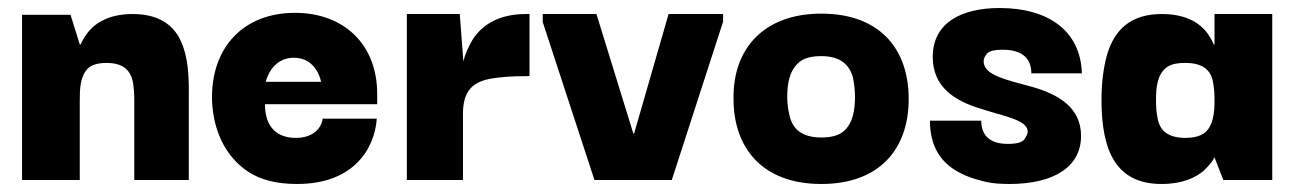

<svg xmlns="http://www.w3.org/2000/svg" viewBox="-20 -449 3224 479"><path d="M179 0V-199C179 -228 180 -258 199 -278C208 -287 224 -292 246 -292C291 -292 307 -270 312 -242C314 -228 315 -214 315 -199V0H451V-198C451 -240 454 -306 426 -357C406 -391 371 -414 311 -414C258 -414 225 -396 206 -376C190 -359 181 -338 181 -338H179L156 -412H35V0Z M721 10C865 10 915 -81 920 -153H785C781 -125 757 -105 718 -105C673 -105 641 -130 641 -189H921V-215C921 -340 836 -417 716 -417C587 -417 505 -330 509 -197C512 -128 539 -60 600 -20C631 0 671 10 721 10ZM643 -245C643 -245 656 -305 713 -305C771 -305 781 -245 781 -245Z M1135 0V-165C1135 -222 1159 -245 1206 -253C1229 -257 1258 -259 1291 -259H1301V-414H1292C1223 -414 1182 -386 1159 -350C1148 -331 1140 -313 1136 -296L1127 -414H995V0Z M1562 -116H1560L1468 -414H1334V-394L1463 0H1656L1784 -395V-414H1648Z M2029 10C2173 10 2247 -76 2247 -202C2247 -330 2172 -415 2029 -415C1886 -415 1808 -328 1810 -202C1810 -81 1881 10 2029 10ZM2029 -106C1980 -106 1957 -128 1950 -160C1946 -175 1944 -191 1944 -207C1944 -240 1949 -273 1974 -294C1986 -304 2004 -309 2029 -309C2078 -309 2100 -286 2108 -255C2111 -240 2113 -224 2113 -207C2113 -175 2108 -141 2084 -121C2072 -111 2054 -106 2029 -106Z M2498 10C2610 10 2677 -33 2677 -110C2677 -180 2622 -213 2556 -232C2491 -250 2434 -261 2434 -296C2434 -303 2437 -309 2443 -316C2449 -322 2462 -325 2481 -325C2517 -325 2553 -313 2553 -266H2679C2676 -373 2594 -429 2474 -429C2378 -429 2307 -392 2307 -307C2307 -233 2360 -198 2426 -178C2487 -158 2544 -150 2544 -120C2544 -116 2541 -110 2536 -102C2531 -94 2517 -90 2494 -90C2432 -90 2428 -131 2428 -148H2300C2300 -85 2326 -48 2362 -25C2380 -14 2399 -6 2418 -1C2437 5 2454 8 2469 9C2484 10 2493 10 2498 10Z M2878 10C2930 10 2963 -6 2983 -23C2999 -38 3012 -56 3008 -56H3010L3032 0H3154V-414H3010V-338H3008C3008 -338 3000 -359 2984 -376C2965 -396 2933 -414 2878 -414C2803 -414 2761 -377 2742 -313C2733 -281 2728 -243 2728 -200C2728 -71 2765 10 2878 10ZM2937 -105C2892 -105 2873 -125 2868 -154C2865 -168 2864 -183 2864 -199C2864 -231 2867 -261 2888 -279C2898 -288 2914 -292 2937 -292C2982 -292 3001 -273 3006 -245C3009 -230 3010 -215 3010 -199C3010 -168 3007 -137 2987 -119C2976 -110 2960 -105 2937 -105Z"/></svg>

Font: OSH Darker Grotesque Black
Style: Regular
Weight: 900
Designer: Gabriel Lam
Foundry: TypeRant
Version: Version 1.000;Glyphs 3.1.1 (3148)